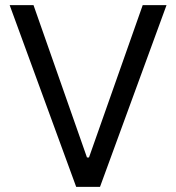

<svg xmlns="http://www.w3.org/2000/svg" viewBox="-20 -727 686 747"><path d="M318.4 -114.3H326.2L535.2 -707H627.9L369.1 0H276.4L17.6 -707H110.4Z"/></svg>

Font: Pretendard JP
Style: Regular
Weight: 400
Designer: Base glyphs from Inter by Rasmus Andersson; Hangeul glyphs from Noto Sans CJK(Source Han Sans) by Jang Soo-young and Kan
Foundry: Kil Hyung-jin
Version: Version 1.309